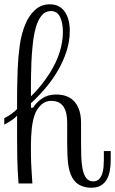

<svg xmlns="http://www.w3.org/2000/svg" viewBox="-20 -860 539 900"><path d="M211.9 -515.1Q245.1 -567.9 260 -616.5Q274.9 -665 274.9 -710.9Q274.9 -752.9 261.5 -780.5Q248 -808.1 219.2 -808.1Q191.9 -808.1 174.6 -786.6Q157.2 -765.1 147.7 -730.5Q138.2 -695.8 133.5 -652.3Q128.9 -608.9 127 -564Q127 -553.2 126.5 -539.6Q126 -525.9 125.5 -508.1Q125 -490.2 125 -465.6Q125 -440.9 125 -408.2Q151.9 -434.1 173.3 -461.4Q194.8 -488.8 211.9 -515.1ZM359.9 -192.9Q359.9 -159.2 360.8 -128.7Q361.8 -98.1 366.2 -73.2Q371.1 -43 383.5 -26.4Q396 -9.8 416 -9.8Q433.1 -9.8 443.1 -19.3Q453.1 -28.8 458.5 -43.9Q463.9 -59.1 465.3 -76.7Q466.8 -94.2 466.8 -108.9V-151.9H499V-110.8Q499 -83 494.6 -59.1Q490.2 -35.2 479.7 -17.6Q469.2 0 451.7 10Q434.1 20 407.2 20Q378.9 20 355.5 8.5Q332 -2.9 317.9 -28.8Q304.2 -54.2 299.6 -90.6Q294.9 -127 294.9 -192.9V-284.2Q294.9 -305.2 291.5 -324Q288.1 -342.8 279.5 -356.9Q271 -371.1 256.6 -379.2Q242.2 -387.2 219.2 -387.2Q194.8 -387.2 176.5 -371.6Q158.2 -356 147 -333Q140.1 -316.9 135.5 -297.4Q130.9 -277.8 128.9 -257.8Q127 -237.8 126 -219Q125 -200.2 125 -185.1Q125 -155.8 125 -135.5Q125 -115.2 126 -95.2Q127 -75.2 128.4 -53Q129.9 -30.8 131.8 0H66.9Q62 -64 61 -117.9Q60.1 -171.9 60.1 -212.9V-317.9Q49.8 -307.1 39.3 -299.6Q28.8 -292 20 -287.1Q8.8 -280.8 0 -275.9V-306.2Q17.1 -314 33.9 -326.4Q50.8 -338.9 60.1 -349.1Q60.1 -381.8 60.1 -405Q60.1 -428.2 60.5 -448Q61 -467.8 61.5 -488.3Q62 -508.8 63 -538.1Q64.9 -590.8 72.5 -646.5Q80.1 -702.1 99.1 -747.1Q113.8 -784.2 142.8 -812Q171.9 -839.8 213.9 -839.8Q258.8 -839.8 283 -805.9Q307.1 -772 307.1 -714.8Q307.1 -667 292 -620.1Q276.9 -573.2 251.5 -529.5Q226.1 -485.8 193.1 -447Q160.2 -408.2 125 -376V-355H134.8Q150.9 -380.9 178 -398.9Q205.1 -417 242.2 -417Q300.8 -417 330.3 -382.1Q359.9 -347.2 359.9 -284.2Z"/></svg>

Font: Sevillana
Style: Regular
Weight: 400
Designer: Olga Umpeleva
Foundry: Brownfox
Version: Version 1.001